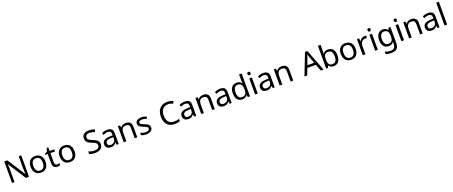

<svg xmlns="http://www.w3.org/2000/svg" viewBox="246 -3266 14189 6012"><g transform="rotate(-20 7340.5 -260.0)"><path d="M663 0H558L176 -593H172Q174 -570 175.5 -538.5Q177 -507 178.5 -471.5Q180 -436 180 -399V0H97V-714H201L582 -123H586Q585 -139 583.5 -171Q582 -203 580.5 -241Q579 -279 579 -311V-714H663Z M1311 -269Q1311 -180 1280.5 -117.5Q1250 -55 1194 -22.5Q1138 10 1061 10Q990 10 934.5 -22.5Q879 -55 847 -117.5Q815 -180 815 -269Q815 -402 882 -474Q949 -546 1064 -546Q1137 -546 1192.5 -513.5Q1248 -481 1279.5 -419.5Q1311 -358 1311 -269ZM906 -269Q906 -206 922.5 -159.5Q939 -113 974 -88Q1009 -63 1063 -63Q1117 -63 1152 -88Q1187 -113 1203.5 -159.5Q1220 -206 1220 -269Q1220 -333 1203 -378Q1186 -423 1151.5 -447.5Q1117 -472 1062 -472Q980 -472 943 -418Q906 -364 906 -269Z M1629 -62Q1649 -62 1670 -65.5Q1691 -69 1704 -73V-6Q1690 1 1664 5.5Q1638 10 1614 10Q1572 10 1536.5 -4.5Q1501 -19 1479 -55Q1457 -91 1457 -156V-468H1381V-510L1458 -545L1493 -659H1545V-536H1700V-468H1545V-158Q1545 -109 1568.5 -85.5Q1592 -62 1629 -62Z M2277 -269Q2277 -180 2246.5 -117.5Q2216 -55 2160 -22.5Q2104 10 2027 10Q1956 10 1900.5 -22.5Q1845 -55 1813 -117.5Q1781 -180 1781 -269Q1781 -402 1848 -474Q1915 -546 2030 -546Q2103 -546 2158.5 -513.5Q2214 -481 2245.5 -419.5Q2277 -358 2277 -269ZM1872 -269Q1872 -206 1888.5 -159.5Q1905 -113 1940 -88Q1975 -63 2029 -63Q2083 -63 2118 -88Q2153 -113 2169.5 -159.5Q2186 -206 2186 -269Q2186 -333 2169 -378Q2152 -423 2117.5 -447.5Q2083 -472 2028 -472Q1946 -472 1909 -418Q1872 -364 1872 -269Z M3126 -191Q3126 -127 3095 -82.5Q3064 -38 3006.5 -14Q2949 10 2871 10Q2831 10 2794.5 6Q2758 2 2728 -5.5Q2698 -13 2675 -24V-110Q2711 -94 2764.5 -81Q2818 -68 2875 -68Q2928 -68 2964 -82Q3000 -96 3018 -122Q3036 -148 3036 -183Q3036 -218 3021 -242Q3006 -266 2969.5 -286.5Q2933 -307 2868 -330Q2822 -347 2787.5 -366.5Q2753 -386 2730 -411Q2707 -436 2695.5 -468Q2684 -500 2684 -542Q2684 -599 2713 -639.5Q2742 -680 2793.5 -702Q2845 -724 2912 -724Q2971 -724 3020 -713Q3069 -702 3109 -684L3081 -607Q3044 -623 3000.5 -634Q2957 -645 2910 -645Q2865 -645 2835 -632Q2805 -619 2790 -595.5Q2775 -572 2775 -541Q2775 -505 2790 -481Q2805 -457 2839 -438Q2873 -419 2931 -397Q2994 -374 3037.5 -347.5Q3081 -321 3103.5 -284Q3126 -247 3126 -191Z M3461 -545Q3559 -545 3606 -502Q3653 -459 3653 -365V0H3589L3572 -76H3568Q3545 -47 3520.5 -27.5Q3496 -8 3464.5 1Q3433 10 3388 10Q3315 10 3267 -28.5Q3219 -67 3219 -149Q3219 -229 3282 -272.5Q3345 -316 3476 -320L3567 -323V-355Q3567 -422 3538 -448Q3509 -474 3456 -474Q3414 -474 3376 -461.5Q3338 -449 3305 -433L3278 -499Q3313 -518 3361 -531.5Q3409 -545 3461 -545ZM3487 -259Q3387 -255 3348.5 -227Q3310 -199 3310 -148Q3310 -103 3337.5 -82Q3365 -61 3408 -61Q3476 -61 3521 -98.5Q3566 -136 3566 -214V-262Z M4077 -546Q4173 -546 4222 -499.5Q4271 -453 4271 -349V0H4184V-343Q4184 -408 4155 -440Q4126 -472 4064 -472Q3975 -472 3941 -422Q3907 -372 3907 -278V0H3819V-536H3890L3903 -463H3908Q3926 -491 3952.5 -509.5Q3979 -528 4011 -537Q4043 -546 4077 -546Z M4786 -148Q4786 -96 4760 -61Q4734 -26 4686 -8Q4638 10 4572 10Q4516 10 4475.5 1Q4435 -8 4404 -24V-104Q4436 -88 4481.5 -74.5Q4527 -61 4574 -61Q4641 -61 4671 -82.5Q4701 -104 4701 -140Q4701 -160 4690 -176Q4679 -192 4650.5 -208Q4622 -224 4569 -244Q4517 -264 4480 -284Q4443 -304 4423 -332Q4403 -360 4403 -404Q4403 -472 4458.5 -509Q4514 -546 4604 -546Q4653 -546 4695.5 -536.5Q4738 -527 4775 -510L4745 -440Q4711 -454 4674 -464Q4637 -474 4598 -474Q4544 -474 4515.5 -456.5Q4487 -439 4487 -409Q4487 -387 4500 -371.5Q4513 -356 4543.5 -341.5Q4574 -327 4625 -307Q4676 -288 4712 -268Q4748 -248 4767 -219.5Q4786 -191 4786 -148Z M5527 -645Q5451 -645 5395.5 -610.5Q5340 -576 5310 -511.5Q5280 -447 5280 -357Q5280 -269 5307.5 -204Q5335 -139 5389.5 -104Q5444 -69 5526 -69Q5573 -69 5615 -77Q5657 -85 5697 -97V-19Q5657 -4 5614.5 3Q5572 10 5513 10Q5404 10 5331 -35Q5258 -80 5221.5 -163Q5185 -246 5185 -358Q5185 -466 5224.5 -548.5Q5264 -631 5341 -677.5Q5418 -724 5528 -724Q5583 -724 5634 -713Q5685 -702 5725 -682L5689 -606Q5656 -621 5615.5 -633Q5575 -645 5527 -645Z M6044 -545Q6142 -545 6189 -502Q6236 -459 6236 -365V0H6172L6155 -76H6151Q6128 -47 6103.5 -27.5Q6079 -8 6047.5 1Q6016 10 5971 10Q5898 10 5850 -28.5Q5802 -67 5802 -149Q5802 -229 5865 -272.5Q5928 -316 6059 -320L6150 -323V-355Q6150 -422 6121 -448Q6092 -474 6039 -474Q5997 -474 5959 -461.5Q5921 -449 5888 -433L5861 -499Q5896 -518 5944 -531.5Q5992 -545 6044 -545ZM6070 -259Q5970 -255 5931.5 -227Q5893 -199 5893 -148Q5893 -103 5920.5 -82Q5948 -61 5991 -61Q6059 -61 6104 -98.5Q6149 -136 6149 -214V-262Z M6660 -546Q6756 -546 6805 -499.5Q6854 -453 6854 -349V0H6767V-343Q6767 -408 6738 -440Q6709 -472 6647 -472Q6558 -472 6524 -422Q6490 -372 6490 -278V0H6402V-536H6473L6486 -463H6491Q6509 -491 6535.5 -509.5Q6562 -528 6594 -537Q6626 -546 6660 -546Z M7223 -545Q7321 -545 7368 -502Q7415 -459 7415 -365V0H7351L7334 -76H7330Q7307 -47 7282.5 -27.5Q7258 -8 7226.5 1Q7195 10 7150 10Q7077 10 7029 -28.5Q6981 -67 6981 -149Q6981 -229 7044 -272.5Q7107 -316 7238 -320L7329 -323V-355Q7329 -422 7300 -448Q7271 -474 7218 -474Q7176 -474 7138 -461.5Q7100 -449 7067 -433L7040 -499Q7075 -518 7123 -531.5Q7171 -545 7223 -545ZM7249 -259Q7149 -255 7110.5 -227Q7072 -199 7072 -148Q7072 -103 7099.5 -82Q7127 -61 7170 -61Q7238 -61 7283 -98.5Q7328 -136 7328 -214V-262Z M7771 10Q7671 10 7611 -59.5Q7551 -129 7551 -267Q7551 -405 7611.5 -475.5Q7672 -546 7772 -546Q7834 -546 7873.5 -523Q7913 -500 7938 -467H7944Q7943 -480 7940.5 -505.5Q7938 -531 7938 -546V-760H8026V0H7955L7942 -72H7938Q7914 -38 7874 -14Q7834 10 7771 10ZM7785 -63Q7870 -63 7904.5 -109.5Q7939 -156 7939 -250V-266Q7939 -366 7906 -419.5Q7873 -473 7784 -473Q7713 -473 7677.5 -416.5Q7642 -360 7642 -265Q7642 -169 7677.5 -116Q7713 -63 7785 -63Z M8284 -536V0H8196V-536ZM8241 -737Q8261 -737 8276.5 -723.5Q8292 -710 8292 -681Q8292 -653 8276.5 -639Q8261 -625 8241 -625Q8219 -625 8204 -639Q8189 -653 8189 -681Q8189 -710 8204 -723.5Q8219 -737 8241 -737Z M8657 -545Q8755 -545 8802 -502Q8849 -459 8849 -365V0H8785L8768 -76H8764Q8741 -47 8716.5 -27.5Q8692 -8 8660.5 1Q8629 10 8584 10Q8511 10 8463 -28.5Q8415 -67 8415 -149Q8415 -229 8478 -272.5Q8541 -316 8672 -320L8763 -323V-355Q8763 -422 8734 -448Q8705 -474 8652 -474Q8610 -474 8572 -461.5Q8534 -449 8501 -433L8474 -499Q8509 -518 8557 -531.5Q8605 -545 8657 -545ZM8683 -259Q8583 -255 8544.5 -227Q8506 -199 8506 -148Q8506 -103 8533.5 -82Q8561 -61 8604 -61Q8672 -61 8717 -98.5Q8762 -136 8762 -214V-262Z M9273 -546Q9369 -546 9418 -499.5Q9467 -453 9467 -349V0H9380V-343Q9380 -408 9351 -440Q9322 -472 9260 -472Q9171 -472 9137 -422Q9103 -372 9103 -278V0H9015V-536H9086L9099 -463H9104Q9122 -491 9148.5 -509.5Q9175 -528 9207 -537Q9239 -546 9273 -546Z M10386 0 10300 -221H10017L9932 0H9841L10120 -717H10201L10479 0ZM10193 -517Q10190 -525 10183 -546Q10176 -567 10169.5 -589.5Q10163 -612 10159 -624Q10154 -604 10148.5 -583.5Q10143 -563 10137.5 -546Q10132 -529 10128 -517L10047 -301H10273Z M10653 -575Q10653 -541 10651.5 -511.5Q10650 -482 10648 -465H10653Q10676 -499 10716 -522Q10756 -545 10819 -545Q10919 -545 10979.5 -475.5Q11040 -406 11040 -268Q11040 -176 11012.5 -114Q10985 -52 10935 -21Q10885 10 10819 10Q10756 10 10716 -13Q10676 -36 10653 -68H10646L10628 0H10565V-760H10653ZM10804 -472Q10719 -472 10686 -423Q10653 -374 10653 -271V-267Q10653 -168 10685.5 -115.5Q10718 -63 10806 -63Q10878 -63 10913.5 -116Q10949 -169 10949 -269Q10949 -370 10913.5 -421Q10878 -472 10804 -472Z M11646 -269Q11646 -180 11615.5 -117.5Q11585 -55 11529 -22.5Q11473 10 11396 10Q11325 10 11269.5 -22.5Q11214 -55 11182 -117.5Q11150 -180 11150 -269Q11150 -402 11217 -474Q11284 -546 11399 -546Q11472 -546 11527.5 -513.5Q11583 -481 11614.5 -419.5Q11646 -358 11646 -269ZM11241 -269Q11241 -206 11257.5 -159.5Q11274 -113 11309 -88Q11344 -63 11398 -63Q11452 -63 11487 -88Q11522 -113 11538.5 -159.5Q11555 -206 11555 -269Q11555 -333 11538 -378Q11521 -423 11486.5 -447.5Q11452 -472 11397 -472Q11315 -472 11278 -418Q11241 -364 11241 -269Z M12035 -546Q12050 -546 12067.5 -544.5Q12085 -543 12098 -540L12087 -459Q12074 -462 12058.5 -464Q12043 -466 12029 -466Q11988 -466 11952 -443.5Q11916 -421 11894.5 -380.5Q11873 -340 11873 -286V0H11785V-536H11857L11867 -438H11871Q11897 -482 11938 -514Q11979 -546 12035 -546Z M12286 -536V0H12198V-536ZM12243 -737Q12263 -737 12278.5 -723.5Q12294 -710 12294 -681Q12294 -653 12278.5 -639Q12263 -625 12243 -625Q12221 -625 12206 -639Q12191 -653 12191 -681Q12191 -710 12206 -723.5Q12221 -737 12243 -737Z M12646 -546Q12699 -546 12741.5 -526Q12784 -506 12814 -465H12819L12831 -536H12901V9Q12901 85 12875 136.5Q12849 188 12796 214Q12743 240 12661 240Q12603 240 12554.5 231.5Q12506 223 12468 206V125Q12506 145 12557 156Q12608 167 12666 167Q12735 167 12774.5 126.5Q12814 86 12814 16V-5Q12814 -17 12815 -39.5Q12816 -62 12817 -71H12813Q12785 -30 12743.5 -10Q12702 10 12647 10Q12543 10 12484.5 -63Q12426 -136 12426 -267Q12426 -395 12484.5 -470.5Q12543 -546 12646 -546ZM12658 -472Q12591 -472 12554 -418.5Q12517 -365 12517 -266Q12517 -167 12553.5 -114.5Q12590 -62 12660 -62Q12701 -62 12730 -72.5Q12759 -83 12778 -105.5Q12797 -128 12806 -163Q12815 -198 12815 -246V-267Q12815 -340 12798.5 -385Q12782 -430 12747 -451Q12712 -472 12658 -472Z M13159 -536V0H13071V-536ZM13116 -737Q13136 -737 13151.5 -723.5Q13167 -710 13167 -681Q13167 -653 13151.5 -639Q13136 -625 13116 -625Q13094 -625 13079 -639Q13064 -653 13064 -681Q13064 -710 13079 -723.5Q13094 -737 13116 -737Z M13587 -546Q13683 -546 13732 -499.5Q13781 -453 13781 -349V0H13694V-343Q13694 -408 13665 -440Q13636 -472 13574 -472Q13485 -472 13451 -422Q13417 -372 13417 -278V0H13329V-536H13400L13413 -463H13418Q13436 -491 13462.5 -509.5Q13489 -528 13521 -537Q13553 -546 13587 -546Z M14150 -545Q14248 -545 14295 -502Q14342 -459 14342 -365V0H14278L14261 -76H14257Q14234 -47 14209.5 -27.5Q14185 -8 14153.5 1Q14122 10 14077 10Q14004 10 13956 -28.5Q13908 -67 13908 -149Q13908 -229 13971 -272.5Q14034 -316 14165 -320L14256 -323V-355Q14256 -422 14227 -448Q14198 -474 14145 -474Q14103 -474 14065 -461.5Q14027 -449 13994 -433L13967 -499Q14002 -518 14050 -531.5Q14098 -545 14150 -545ZM14176 -259Q14076 -255 14037.5 -227Q13999 -199 13999 -148Q13999 -103 14026.5 -82Q14054 -61 14097 -61Q14165 -61 14210 -98.5Q14255 -136 14255 -214V-262Z M14596 0H14508V-760H14596Z"/></g></svg>

Font: Noto Sans Canadian Aboriginal
Style: Regular
Weight: 400
Designer: Monotype Design Team, Typotheque's Kevin King
Foundry: Monotype Imaging Inc.
Version: Version 2.002